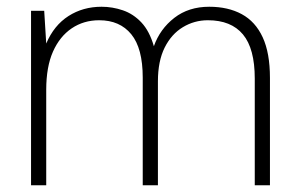

<svg xmlns="http://www.w3.org/2000/svg" viewBox="-20 -549 884 569"><path d="M72 0V-517H111L117 -420Q140 -474 183 -501.5Q226 -529 281 -529Q313 -529 344 -518.5Q375 -508 399 -482.5Q423 -457 436 -412Q454 -463 496.5 -496Q539 -529 600 -529Q656 -529 696.5 -507Q737 -485 758.5 -438.5Q780 -392 780 -318V0H735V-316Q735 -405 700 -447Q665 -489 596 -489Q556 -489 522 -468.5Q488 -448 468 -408Q448 -368 448 -308V0H403V-319Q403 -406 369 -447.5Q335 -489 274 -489Q228 -489 192.5 -465Q157 -441 137 -396Q117 -351 117 -283V0Z"/></svg>

Font: DM Sans 11pt ExtraLight
Style: Regular
Weight: 250
Version: Version 4.004;gftools[0.9.30]